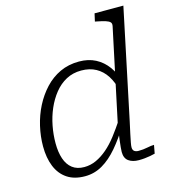

<svg xmlns="http://www.w3.org/2000/svg" viewBox="-113 -850 848 953"><g transform="rotate(-15 310.5 -373.5)"><path d="M207 11Q152 11 115.5 -13.5Q79 -38 61 -82.5Q43 -127 43 -186Q43 -237 55 -289Q67 -341 90.5 -387Q114 -433 148 -469.5Q182 -506 226 -526.5Q270 -547 324 -547Q372 -547 408.5 -528Q445 -509 470.5 -474Q496 -439 508 -391L482 -356Q472 -401 451 -433.5Q430 -466 398 -483.5Q366 -501 323 -501Q280 -501 245.5 -482.5Q211 -464 185 -431.5Q159 -399 141.5 -358.5Q124 -318 115.5 -273.5Q107 -229 107 -185Q107 -139 118.5 -105Q130 -71 154 -52.5Q178 -34 215 -34Q247 -34 276.5 -47.5Q306 -61 334 -85Q362 -109 388.5 -143.5Q415 -178 442 -219L450 -185Q414 -126 376 -81.5Q338 -37 296.5 -13Q255 11 207 11ZM485 3Q453 3 433 -11.5Q413 -26 413 -58Q413 -67 414.5 -83Q416 -99 418.5 -119Q421 -139 424 -159L423 -164L531 -673Q534 -687 527 -694Q520 -701 504 -706Q488 -711 462 -716L452 -718L461 -758H609L491 -196Q483 -160 477.5 -134Q472 -108 469 -92Q466 -76 466 -68Q466 -54 474 -48Q482 -42 496 -42Q520 -42 541 -46.5Q562 -51 577 -51L569 -8Q558 -5 544 -2.5Q530 0 515.5 1.5Q501 3 485 3Z"/></g></svg>

Font: Roboto Serif 20pt ExtraLight
Style: Italic
Weight: 250
Italic angle: -10°
Version: Version 1.007